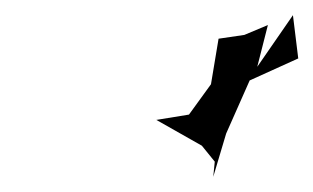

<svg xmlns="http://www.w3.org/2000/svg" viewBox="-20 -833 413 253"><path d="M268 -782 258 -722 229 -682 186 -675 246 -641 263 -620 261 -600 278 -657 309 -727 373 -756 366 -813 319 -745 333 -800 302 -787Z"/></svg>

Font: Asimov Aggro
Style: CondIt
Weight: 500
Designer: Google
Version: Version 2.000980; 2014